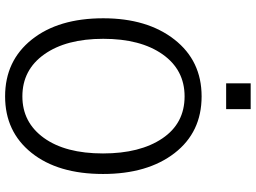

<svg xmlns="http://www.w3.org/2000/svg" viewBox="-144 -836 998 749"><g transform="rotate(90 354.5 -461.0)"><path d="M50.8 0ZM304.7 -844.7V-940.4H405.3V-844.7ZM50.8 -365.2Q50.8 -537.1 133.8 -643.1Q216.8 -749 355.5 -749Q495.1 -749 576.7 -643.6Q658.2 -538.1 658.2 -364.3Q658.2 -188.5 575.7 -85.4Q493.2 17.6 355.5 17.6Q216.8 17.6 133.8 -86.4Q50.8 -190.4 50.8 -365.2ZM130.9 -365.2Q130.9 -220.7 191.4 -135.3Q252 -49.8 355.5 -49.8Q457 -49.8 517.6 -133.8Q578.1 -217.8 578.1 -364.3Q578.1 -508.8 519.5 -595.7Q460.9 -682.6 355.5 -682.6Q252 -682.6 191.4 -596.7Q130.9 -510.7 130.9 -365.2Z"/></g></svg>

Font: Batunionen A1
Style: Regular
Weight: 400
Designer: HanYang I&C Co.,Ltd.
Foundry: HanYang I&C Co.,Ltd.
Version: Version 2.50; ttfautohint (v1.6)